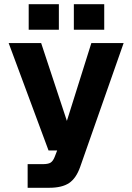

<svg xmlns="http://www.w3.org/2000/svg" viewBox="-20 -740 627 910"><path d="M111 150V38H182Q208 38 219.5 31Q231 24 239 4L251 -27H210L21 -536H175L297 -167L413 -536H566L360 51Q341 105 307.5 127.5Q274 150 213 150ZM116 -599V-720H259V-599ZM330 -599V-720H474V-599Z"/></svg>

Font: Geist
Style: Bold
Weight: 400
Designer: Basement.studio, Andrés Briganti, Mateo Zaragoza
Foundry: Basement.studio, Vercel, Andrés Briganti, Guido Ferreyra, Mateo Zaragoza
Version: Version 1.401